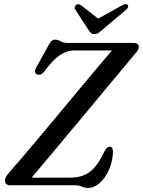

<svg xmlns="http://www.w3.org/2000/svg" viewBox="-20 -911 702 944"><path d="M347.5 0H32.5Q4.5 0 4.5 -23Q4.5 -33 10.5 -43.2Q16.5 -53.5 26 -64Q42.5 -82 79.5 -125.5Q116.5 -169 165.5 -227.2Q214.5 -285.5 268.2 -350Q322 -414.5 373.2 -476Q424.5 -537.5 465.8 -586.8Q507 -636 530.5 -663H345.5Q308 -663 273.8 -639.5Q239.5 -616 200 -562.5Q181.5 -536.5 162 -545.5Q143.5 -553.5 160 -582.5L218 -687Q226.5 -703.5 233.8 -709.8Q241 -716 251.5 -716Q265.5 -716 277.5 -708Q289.5 -700 314 -700H634.5Q662.5 -700 662.5 -680Q662.5 -671 655.8 -661.2Q649 -651.5 638 -639.5Q625.5 -624 597 -590Q568.5 -556 529.5 -509.2Q490.5 -462.5 445.8 -408.5Q401 -354.5 355 -299.5Q309 -244.5 266.8 -193.8Q224.5 -143 190.2 -102.5Q156 -62 135.5 -37.5H325Q358.5 -37.5 387.5 -47.5Q416.5 -57.5 442.5 -85.2Q468.5 -113 493 -166Q504.5 -189.5 518 -189.5Q535.5 -189.5 535.5 -165Q534 -117.5 516 -76.8Q498 -36 470.5 -11.5Q443 13 412.5 13Q395.5 13 382.5 6.5Q369.5 0 347.5 0ZM484 -765Q472.5 -755 463.8 -749.2Q455 -743.5 444 -743.5Q433 -743.5 427 -749.2Q421 -755 414.5 -765L350 -863.5Q346 -870.5 347.8 -877Q349.5 -883.5 354.5 -887Q366.5 -895 379.5 -884.5L462.5 -819.5L580 -884.5Q600 -895.5 608 -887Q611 -883.5 609.8 -876.8Q608.5 -870 600 -863Z"/></svg>

Font: Fraunces 72pt S050
Style: Italic
Weight: 400
Italic angle: -16°
Version: Version 1.000; ttfautohint (v1.8.3)